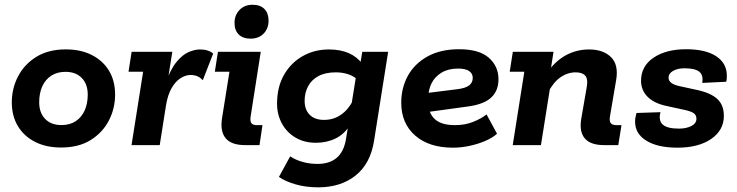

<svg xmlns="http://www.w3.org/2000/svg" viewBox="-20 -622 3159 823"><path d="M241.9 10.3Q177.7 10.3 130.2 -13.9Q82.7 -38.1 56.7 -81.4Q30.6 -124.8 30.6 -183.3Q30.6 -243 57.4 -294.6Q84.1 -346.3 135.8 -378.3Q187.4 -410.3 262.3 -410.3Q326.3 -410.3 373.8 -386.1Q421.3 -361.9 447.4 -318.6Q473.4 -275.3 473.4 -216.7Q473.4 -157 446.7 -105.4Q420 -53.8 368.7 -21.8Q317.4 10.3 241.9 10.3ZM243.3 -85.9Q279.4 -85.9 304.5 -102.5Q329.7 -119.1 342.9 -148.6Q356.1 -178.1 356.1 -216.2Q356.1 -261.6 330.5 -287.8Q304.9 -314.1 260.7 -314.1Q225.4 -314.1 199.9 -297.7Q174.4 -281.2 161.2 -251.9Q148 -222.7 148 -183.7Q148 -138.4 173.6 -112.2Q199.2 -85.9 243.3 -85.9Z M543.8 0 593.5 -314.5H530.9L544.2 -400H718.6L694.9 -249.9L687.9 -261.7Q710.6 -325 736.8 -356.6Q763 -388.3 789.4 -399.2Q815.8 -410 837 -410Q873.8 -410 893.7 -392.3L849.2 -277.9Q838.5 -290.1 825.5 -295.4Q812.5 -300.6 796.5 -300.6Q776 -300.6 754.3 -287.1Q732.6 -273.6 715.9 -244.9Q699.2 -216.2 691.7 -171.3L664.7 0Z M1030.9 0Q971.7 0 947.4 -29.3Q923.1 -58.6 931.6 -114.4L963.5 -314.5H900.9L914.2 -400H1097.7L1054.8 -125.7Q1051 -104.5 1056.9 -95Q1062.8 -85.5 1082.5 -85.5H1105.1L1092.3 0ZM1053.9 -456.3Q1021.3 -456.3 1003.3 -474.2Q985.3 -492.2 985.3 -523.6Q985.3 -557.2 1006.7 -579.4Q1028 -601.6 1062.9 -601.6Q1095.8 -601.6 1113.5 -583.4Q1131.2 -565.2 1131.2 -533.8Q1131.2 -499.7 1110 -478Q1088.8 -456.3 1053.9 -456.3Z M1343.8 181Q1291.6 181 1247.5 168.4Q1203.3 155.7 1175.6 136.4L1223.8 48.2Q1248.8 64.6 1278.9 72.6Q1309 80.6 1341.4 80.6Q1392.4 80.6 1423 54.7Q1453.7 28.8 1462.9 -24.8L1474.9 -98.9L1482.7 -89.1Q1456.9 -47.2 1418.7 -28.6Q1380.6 -10 1334.4 -10Q1283.8 -10 1246.5 -32.3Q1209.1 -54.6 1188.4 -92.6Q1167.6 -130.6 1167.6 -177.6Q1167.6 -248.4 1196.9 -300.3Q1226.2 -352.2 1276.8 -381.1Q1327.4 -410 1389.8 -410Q1439 -410 1474.9 -394.3Q1510.8 -378.5 1533.5 -347.8L1522.2 -334.4L1532.8 -400H1643.8L1583.4 -18.7Q1568.1 79.2 1504.5 130.1Q1440.9 181 1343.8 181ZM1368.7 -108.1Q1410.3 -108.1 1442.2 -130.6Q1474 -153 1494 -193.1L1483.2 -152.6L1508.2 -308.1L1507.4 -284.8Q1492.9 -297.3 1469.7 -304.6Q1446.4 -311.9 1419.3 -311.9Q1374.5 -311.9 1344.8 -295.8Q1315.2 -279.8 1300.5 -252Q1285.8 -224.2 1285.8 -189.8Q1285.8 -152 1307.4 -130.1Q1329.1 -108.1 1368.7 -108.1Z M1921.3 11Q1818.7 11 1759.3 -41.3Q1699.9 -93.5 1699.9 -181.6Q1699.9 -245.6 1728.5 -297.5Q1757.2 -349.3 1812.9 -380.2Q1868.7 -411 1947.9 -411Q2034 -411 2075.4 -374.4Q2116.7 -337.8 2116.7 -282.5Q2116.7 -233.5 2086.3 -204.6Q2055.8 -175.6 1989.7 -166.1L1765.4 -135.3V-217.7L1938.3 -239.4Q1974.3 -243.6 1990.3 -255.4Q2006.4 -267.3 2006.4 -288.2Q2006.4 -306.9 1990.8 -317.5Q1975.3 -328.1 1943.4 -328.1Q1901.9 -328.1 1873.3 -311Q1844.6 -294 1830.3 -265.9Q1816 -237.9 1816 -203.8V-182.3Q1816 -137.2 1843.8 -111.4Q1871.6 -85.6 1930.5 -85.6Q1972.4 -85.6 2007.1 -99.2Q2041.8 -112.8 2065.6 -131.5L2110.5 -48.7Q2091.2 -31.2 2060.3 -18Q2029.4 -4.7 1993.4 3.1Q1957.4 11 1921.3 11Z M2177.8 0 2227.5 -314.5H2164.9L2178.2 -400H2352.6L2333.4 -276.2L2326.1 -311.1Q2360.4 -360.8 2406 -385.4Q2451.7 -410 2504.7 -410Q2565.9 -410 2599.1 -377.1Q2632.2 -344.3 2621.2 -279.3L2595 -125.7Q2591 -104.5 2597.4 -95Q2603.8 -85.5 2623.4 -85.5H2643.9L2630.3 0H2569.6Q2510.5 0 2486.3 -29.3Q2462 -58.6 2471.8 -114.4L2495.5 -251.6Q2501 -283.2 2488.6 -297.6Q2476.1 -311.9 2447.7 -311.9Q2412.6 -311.9 2381.6 -290.1Q2350.6 -268.3 2327.9 -222.8L2344.2 -286L2298.7 0Z M2884 11Q2799 11 2750.7 -18.9Q2702.3 -48.8 2702.3 -100.3Q2702.3 -109.8 2703.7 -118Q2705.1 -126.2 2708.3 -137.7L2811.1 -141.2Q2801.7 -104.8 2821.1 -87.8Q2840.5 -70.7 2890 -70.7Q2921.7 -70.7 2943.4 -81.8Q2965.2 -92.9 2965.2 -112.8Q2965.2 -128.7 2953.3 -137Q2941.5 -145.4 2908.2 -152.3L2835.4 -168.1Q2782.6 -179.6 2755.2 -207.8Q2727.8 -235.9 2727.8 -275.7Q2727.8 -338.5 2781.5 -374.8Q2835.2 -411 2921.1 -411Q3004.1 -411 3049.8 -381Q3095.5 -351 3095.5 -297.7Q3095.5 -290.7 3095.2 -284.9Q3094.8 -279 3092.8 -271.6L2990 -266.6Q2995.9 -299.7 2977.5 -314.5Q2959 -329.3 2914.6 -329.3Q2884.5 -329.3 2865.1 -318.1Q2845.7 -306.9 2845.7 -289.3Q2845.7 -275.3 2857.9 -266.4Q2870.1 -257.4 2896.5 -251.9L2969.3 -236.1Q3028 -223.1 3055.4 -197.1Q3082.8 -171.1 3082.8 -125.4Q3082.8 -63.6 3028.2 -26.3Q2973.7 11 2884 11Z"/></svg>

Font: Rokkitt SemiBold
Style: Italic
Weight: 600
Italic angle: -9°
Designer: Vernon Adams
Foundry: Vernon Adams
Version: Version 3.103